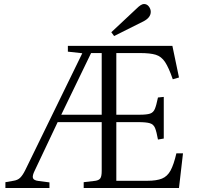

<svg xmlns="http://www.w3.org/2000/svg" viewBox="-20 -939 986 959"><path d="M7 0V-29L47 -36Q68 -39 80.5 -51Q93 -63 106 -89L391 -673L319 -681V-710H841L874 -552L843 -543Q823 -601 804.5 -629Q786 -657 758 -665.5Q730 -674 680 -674H561V-366H677Q713 -366 729.5 -371.5Q746 -377 753.5 -395Q761 -413 769 -452L798 -455V-247L769 -242Q762 -281 754.5 -299.5Q747 -318 728.5 -323.5Q710 -329 671 -329H561V-36H715Q762 -36 789 -47Q816 -58 832 -87.5Q848 -117 861 -173H894L874 0H398V-29L457 -36Q475 -39 481.5 -49Q488 -59 488 -86V-329H268L153 -86Q141 -62 144.5 -50Q148 -38 173 -35L227 -28V0ZM286 -366H488V-674H435ZM550 -759 536 -778 662 -896Q685 -919 699 -919Q714 -919 723.5 -906.5Q733 -894 733 -880Q733 -851 696 -832Z"/></svg>

Font: Literata 36pt Light
Style: Regular
Weight: 300
Designer: Latin by Veronika Burian and Jose Scaglione. Greek by Irene Vlachou. Cyrillic by Vera Evstafieva.
Foundry: TypeTogether
Version: Version 3.002